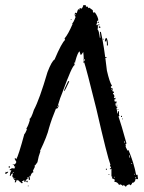

<svg xmlns="http://www.w3.org/2000/svg" viewBox="-32 -709 558 745"><path d="M291 -689H300.8Q300.8 -683.1 302.7 -683.1H308.6Q310.5 -679.2 310.5 -677.2L314.5 -679.2L328.1 -669.4Q328.1 -659.7 332 -659.7L335.9 -661.6Q348.6 -643.6 349.6 -630.4L343.8 -626.5L345.7 -622.6Q341.8 -614.7 341.8 -610.8L345.7 -612.8H347.7V-599.1L345.7 -595.2Q351.1 -595.2 355.5 -562H357.4V-565.9Q357.4 -568.4 355.5 -585.4H359.4Q371.1 -536.1 382.8 -435.1Q393.1 -390.1 402.3 -376.5V-374.5H398.4V-366.7L402.3 -368.7Q402.8 -364.7 406.2 -364.7L404.3 -360.8V-355Q410.2 -355 410.2 -349.1Q406.2 -348.6 406.2 -345.2Q412.1 -340.8 412.1 -333.5H410.2V-327.6L414.1 -329.6H416V-323.7H412.1V-317.9L414.1 -314L418 -315.9H419.9V-308.1H416V-306.2Q416 -294.4 423.8 -294.4Q423.8 -290.5 419.9 -290.5Q423.8 -271.5 423.8 -269H425.8V-276.9H429.7V-263.2L431.6 -259.3L427.7 -257.3Q437.5 -229.5 459 -151.9Q455.1 -151.4 455.1 -147.9Q455.1 -146 457 -146Q457 -144 455.1 -144Q455.1 -137.7 462.9 -124.5L466.8 -126.5Q488.3 -74.7 496.1 -30.8H502V-26.9L503.9 -13.2L500 -15.1V-13.2L496.1 -15.1H494.1Q492.2 0.5 480.5 0.5Q480.5 6.3 472.7 10.3Q472.7 6.3 468.8 6.3Q457 10.3 457 16.1Q448.2 8.3 447.3 8.3Q447.3 12.2 443.4 12.2Q443.4 9.3 435.5 6.3Q431.6 8.3 429.7 8.3Q423.8 -3.4 412.1 -3.4V-7.3L414.1 -11.2Q405.3 -17.1 402.3 -17.1V-19L404.3 -22.9Q400.4 -22.9 400.4 -26.9V-54.2L396.5 -52.2H394.5V-56.2H398.4V-60.1Q394.5 -64.9 394.5 -65.9L396.5 -69.8Q384.8 -99.6 341.8 -286.6Q302.7 -444.3 294.9 -466.3H291V-470.2Q296.9 -470.2 296.9 -480L293 -478Q293 -490.2 291 -507.3Q283.7 -495.6 281.2 -495.6Q277.3 -505.4 277.3 -509.3Q270.5 -509.3 259.8 -470.2V-466.3H255.9L257.8 -456.5Q248.5 -456.5 209 -347.2Q201.7 -331.1 193.4 -302.2Q195.3 -298.3 195.3 -296.4Q191.4 -287.6 187.5 -286.6Q187.5 -288.6 185.5 -288.6Q168.9 -249 158.2 -212.4Q151.4 -181.6 123 -122.6H125Q117.2 -102.5 113.3 -79.6Q104.5 -65.9 101.6 -65.9L103.5 -62L95.7 -46.4Q97.7 -42.5 97.7 -40.5Q90.8 -40.5 85.9 -24.9H84Q84 -26.9 82 -26.9L84 -17.1V-11.2H80.1L78.1 -22.9L74.2 -21L76.2 -17.1Q66.4 -10.3 66.4 -3.4H62.5V-9.3H60.5Q55.7 -5.4 52.7 -5.4L56.6 0.5L52.7 2.4Q41 -5.4 41 -9.3L37.1 -7.3Q37.1 -11.2 33.2 -11.2L29.3 -1.5H25.4V-3.4Q27.3 -7.3 27.3 -9.3Q24.4 -9.3 19.5 -17.1Q21.5 -17.1 21.5 -19Q16.6 -19 15.6 -26.9Q17.6 -30.3 17.6 -34.7V-36.6Q9.8 -32.7 9.8 -26.9H5.9Q7.3 -41 11.7 -46.4V-48.3H5.9V-52.2Q8.8 -52.2 13.7 -56.2H19.5L23.4 -54.2Q23.4 -57.1 27.3 -62Q22.5 -62 21.5 -69.8Q31.2 -74.2 31.2 -81.5L25.4 -91.3V-95.2H29.3V-91.3H31.2Q39.1 -103 62.5 -189Q64.9 -189 72.3 -206.5L70.3 -210.4Q77.6 -220.7 84 -243.7L82 -247.6Q88.4 -247.6 99.6 -282.7Q121.1 -322.8 152.3 -429.2Q168.9 -472.2 179.7 -478Q207.5 -543.5 220.7 -554.2L218.8 -558.1V-560.1Q232.9 -576.7 250 -616.7Q248 -616.7 248 -618.7Q252 -618.7 261.7 -644Q257.8 -644 257.8 -655.8Q259.8 -655.8 259.8 -659.7H261.7L265.6 -657.7Q270.5 -673.3 271.5 -673.3Q275.4 -671.4 277.3 -671.4L275.4 -675.3L279.3 -677.2H281.2L285.2 -675.3Q291 -684.1 291 -689ZM259.8 -653.8V-649.9H261.7V-653.8ZM242.2 -634.3H246.1V-632.3H242.2ZM347.7 -624.5H351.6V-620.6H347.7ZM349.6 -614.7H353.5V-610.8H349.6ZM351.6 -606.9H353.5Q357.4 -606.4 357.4 -603V-601.1H351.6ZM380.9 -562Q386.7 -554.7 386.7 -534.7V-532.7H382.8V-542.5L380.9 -552.2H378.9V-548.3H375V-550.3Q376.5 -562 380.9 -562ZM367.2 -558.1H371.1V-556.2H367.2ZM377 -487.8H380.9V-483.9H377ZM291 -478H293V-474.1H291ZM232.4 -394H236.3V-392.1Q219.7 -355.5 216.8 -355V-358.9Q216.8 -361.8 232.4 -394ZM400.4 -364.7V-360.8H402.3V-364.7ZM419.9 -302.2H423.8V-300.3H419.9ZM189.5 -298.3V-294.4H191.4V-298.3ZM423.8 -284.7H427.7V-282.7H423.8ZM437.5 -259.3H441.4V-255.4H437.5ZM441.4 -249.5H443.4V-245.6H441.4ZM451.2 -161.6V-153.8H453.1V-161.6ZM468.8 -106.9V-103Q470.7 -99.1 470.7 -97.2H472.7V-99.1Q470.7 -102.5 470.7 -106.9ZM476.6 -75.7V-73.7H480.5V-75.7ZM17.6 -71.8H21.5V-69.8H17.6ZM2 -64H5.9V-58.1H2ZM378.9 -54.2H382.8V-50.3H378.9ZM-9.8 -42.5Q-7.8 -42.5 -7.8 -40.5L-3.9 -42.5H0Q0 -39.6 -7.8 -34.7H-11.7V-36.6Q-9.8 -40.5 -9.8 -42.5ZM17.6 -40.5V-38.6H21.5V-40.5ZM488.3 -34.7V-30.8H490.2V-34.7ZM388.7 -32.7H392.6V-30.8H388.7ZM410.2 -22.9V-19H412.1V-22.9ZM492.2 -21Q492.7 -17.1 496.1 -17.1V-21ZM23.4 -17.1V-15.1H27.3V-17.1ZM76.2 -7.3Q74.2 -3.4 74.2 -1.5H72.3Q72.3 -5.4 68.4 -5.4V-7.3ZM76.2 10.3H78.1V14.2H76.2Z"/></svg>

Font: Mister Brush
Style: Regular
Weight: 400
Designer: GGBotNet
Foundry: GGBotNet
Version: 1.00